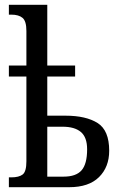

<svg xmlns="http://www.w3.org/2000/svg" viewBox="-20 -780 503 800"><path d="M17 -41H27Q59 -41 74.5 -53Q90 -65 90 -108V-461H17V-507H90V-651Q90 -692 74 -705.5Q58 -719 27 -719H17V-760H177V-507H293V-461H177V-298H253Q338 -298 386.5 -267.5Q435 -237 435 -152Q435 -84 392.5 -42Q350 0 268 0H17ZM245 -44Q297 -44 320 -70.5Q343 -97 343 -158Q343 -208 317 -230Q291 -252 241 -252H177V-44Z"/></svg>

Font: Noto Serif Cond
Style: Regular
Weight: 400
Width: 3
Designer: Monotype Design Team
Foundry: Monotype Imaging Inc.
Version: Version 1.001